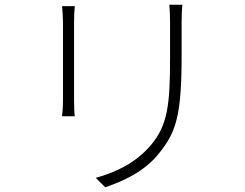

<svg xmlns="http://www.w3.org/2000/svg" viewBox="-20 -765 1040 814"><path d="M655 -116C726 -204 750 -274 750 -529V-670C750 -699 751 -723 753 -745H698C700 -723 701 -699 701 -670V-522C701 -320 691 -234 619 -149C556 -75 473 -35 386 -11L426 29C499 4 591 -35 655 -116ZM294 -340V-672C294 -691 295 -722 297 -739H243C245 -722 247 -689 247 -672V-341C247 -312 245 -286 243 -272H297C295 -287 294 -315 294 -340Z"/></svg>

Font: Glow Sans SC Normal Light
Style: Regular
Weight: 300
Designer: Ryoko NISHIZUKA (kana, bopomofo & ideographs); Paul D. Hunt (Latin, Greek & Cyrillic); Sandoll Communications, Soo-young
Version: Version 0.93